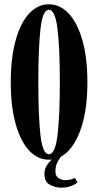

<svg xmlns="http://www.w3.org/2000/svg" viewBox="-20 -731 453 892"><path d="M207 11Q155 11 115.2 -31.8Q75.5 -74.5 52.8 -155Q30 -235.5 30 -349Q30 -463 52.8 -544Q75.5 -625 115.2 -668Q155 -711 207 -711Q259 -711 299.2 -668Q339.5 -625 362.8 -544Q386 -463 386 -349Q386 -235.5 362.8 -155Q339.5 -74.5 299.2 -31.8Q259 11 207 11ZM207 -14.5Q236.5 -14.5 247.2 -102.8Q258 -191 258 -349Q258 -507 247.2 -596.2Q236.5 -685.5 207 -685.5Q178 -685.5 168 -596.2Q158 -507 158 -349Q158 -191 168 -102.8Q178 -14.5 207 -14.5ZM266 141Q236.5 141 211.5 127.2Q186.5 113.5 186.5 78Q186.5 53.5 198.5 35.8Q210.5 18 226 6.2Q241.5 -5.5 253 -12.5L264 -4.5Q254 8 245.8 24.8Q237.5 41.5 237.5 65Q237.5 87.5 252.5 96.8Q267.5 106 283.5 106Q297 106 308.5 103Q320 100 328 95.5L340 116.5Q327.5 127.5 307.5 134.2Q287.5 141 266 141Z"/></svg>

Font: Imbue 50pt
Style: Bold
Weight: 700
Designer: Tyler Finck
Foundry: Etcetera Type Company
Version: Version 1.102; ttfautohint (v1.8.3)